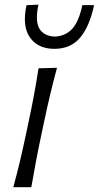

<svg xmlns="http://www.w3.org/2000/svg" viewBox="-20 -780 412 800"><path d="M35.5 0Q50.5 -55.5 62.8 -107Q75 -158.5 88 -219.5L98.5 -269Q112.5 -334.5 122.2 -387.2Q132 -440 140.5 -495.5L217.5 -497.5Q202.5 -442 189.8 -389Q177 -336 163 -269L152.5 -219.5Q139.5 -158.5 129.8 -107Q120 -55.5 110.5 0ZM206.5 -576.5Q138.5 -576.5 105 -623.5Q71.5 -670.5 90.5 -758.5L140 -760.5Q125.5 -689.5 144.8 -659.5Q164 -629.5 208 -627.5Q252.5 -629.5 280.5 -659.5Q308.5 -689.5 323 -758.5H372Q353 -669.5 313.8 -623Q274.5 -576.5 206.5 -576.5Z"/></svg>

Font: Commissioner Flair Light
Style: Italic
Weight: 300
Italic angle: -12°
Designer: Kostas Bartsokas
Foundry: Kostas Bartsokas
Version: Version 1.000; ttfautohint (v1.8.3)